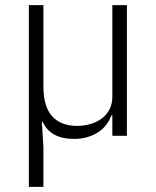

<svg xmlns="http://www.w3.org/2000/svg" viewBox="-20 -532 610 752"><path d="M93 200V-512H150V-194Q150 -115 184 -77Q218 -39 282 -39Q309 -39 333.5 -46Q358 -53 377.5 -67Q397 -81 408.5 -103Q420 -125 420 -154V-512H477V0H420V-81H417Q410 -63 398 -46Q386 -29 368 -16.5Q350 -4 325.5 4Q301 12 269 12Q178 12 147 -55H144L150 45V200Z"/></svg>

Font: IBM Plex Sans Thai Looped Light
Style: Regular
Weight: 300
Designer: Mike Abbink, Paul van der Laan, Pieter van Rosmalen, Ben Mitchell, Mark Frömberg
Foundry: Bold Monday
Version: Version 1.1